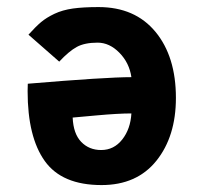

<svg xmlns="http://www.w3.org/2000/svg" viewBox="-20 -519 558 543"><path d="M351.6 -198.2Q314.5 -198.2 252.9 -192.6Q191.4 -187 185.5 -186.5Q187.5 -140.6 209.7 -117.7Q231.9 -94.7 266.1 -94.7Q302.2 -94.7 325.7 -124.5Q349.1 -154.3 351.6 -198.2ZM267.1 4.4Q155.3 4.4 106.7 -63.5Q58.1 -131.3 58.1 -261.2L58.6 -282.2Q279.3 -300.8 351.6 -300.8Q345.7 -341.3 317.6 -369.9Q289.6 -398.4 255.9 -398.4Q219.2 -398.4 197 -386.2Q174.8 -374 147.5 -344.7L60.5 -420.9Q81.1 -443.8 96.2 -456.5Q111.3 -469.2 134 -480Q156.7 -490.7 186 -494.9Q215.3 -499 258.8 -499Q361.8 -499 419.7 -429Q477.5 -358.9 477.5 -242.2Q477.5 -133.3 422.4 -64.5Q367.2 4.4 267.1 4.4Z"/></svg>

Font: Fantasque Sans Mono
Style: Bold
Weight: 700
Monospace: yes
Designer: Jany Belluz
Version: Version 1.8.0 ; ttfautohint (v1.8.2)